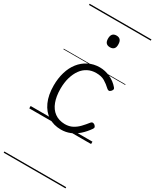

<svg xmlns="http://www.w3.org/2000/svg" viewBox="-307 -959 1138 1407"><g transform="rotate(30 261.5 -255.0)"><path d="M278 19Q216 19 169.5 -10.5Q123 -40 97 -97.5Q71 -155 71 -235Q71 -296 86.5 -348Q102 -400 132 -438Q162 -476 204.5 -497.5Q247 -519 299 -519Q344 -519 387.5 -499Q431 -479 461 -443Q467 -436 466 -429Q465 -422 456 -412Q447 -403 439.5 -403.5Q432 -404 425 -410Q396 -437 368 -453.5Q340 -470 296 -470Q258 -470 226.5 -454Q195 -438 173 -407.5Q151 -377 138.5 -334.5Q126 -292 126 -239Q126 -176 143.5 -129Q161 -82 196 -56.5Q231 -31 282 -30Q319 -30 346.5 -44.5Q374 -59 396.5 -82.5Q419 -106 441 -134Q448 -142 455.5 -142Q463 -142 472 -136Q480 -129 483 -122Q486 -115 480 -105Q453 -66 421.5 -38Q390 -10 354 4.5Q318 19 278 19ZM288 -683Q266 -683 255 -695Q244 -707 244 -732Q244 -757 255 -769.5Q266 -782 288 -782Q309 -782 320 -769.5Q331 -757 331 -732Q332 -707 320.5 -695Q309 -683 288 -683ZM0 365H523V375H0ZM0 -20H523V0H0ZM0 -505H523V-500H0ZM0 -885H523V-875H0Z"/></g></svg>

Font: Playwrite GB S Guides
Style: Regular
Weight: 400
Designer: Veronika Burian, José Scaglione
Foundry: TypeTogether
Version: Version 1.003